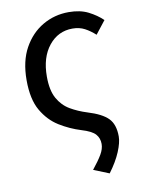

<svg xmlns="http://www.w3.org/2000/svg" viewBox="-85 -616 653 877"><g transform="rotate(-10 241.0 -178.0)"><path d="M352 201 280 172Q309 136 324 110.5Q339 85 339 62Q339 35 322.5 16.5Q306 -2 259 -16Q207 -32 160 -61Q113 -90 82.5 -142.5Q52 -195 52 -284Q52 -372 85.5 -432.5Q119 -493 174 -525Q229 -557 295 -557Q348 -557 385.5 -538Q423 -519 450 -493L403 -433Q380 -454 355.5 -467Q331 -480 299 -480Q232 -480 189 -426.5Q146 -373 146 -284Q146 -220 167 -182.5Q188 -145 223 -124.5Q258 -104 300 -91Q366 -71 394 -42.5Q422 -14 422 42Q422 70 404.5 112Q387 154 352 201Z"/></g></svg>

Font: Gothic Nguyen
Style: Regular
Weight: 400
Designer: MORI Takayuki
Version: Version 1.220;July 21, 2023;FontCreator 14.0.0.2814 64-bit